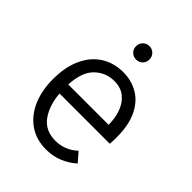

<svg xmlns="http://www.w3.org/2000/svg" viewBox="-204 -816 939 939"><g transform="rotate(45 266.0 -346.0)"><path d="M277.5 12Q209.5 12 160.2 -22Q111 -56 84.5 -116.2Q58 -176.5 58 -256Q58 -340.5 85.8 -400.2Q113.5 -460 163 -491.5Q212.5 -523 277.5 -523Q334 -523 380 -496.5Q426 -470 453 -414.5Q480 -359 480 -272Q480 -252.5 478 -228.5H130.5Q137 -149.5 173.5 -100Q210 -50.5 280 -50.5Q311.5 -50.5 340.5 -61.8Q369.5 -73 394.5 -96.5L435.5 -49.5Q407.5 -23 366.8 -5.5Q326 12 277.5 12ZM129.5 -290H408.5Q408.5 -337.5 394 -376.5Q379.5 -415.5 350.5 -438.5Q321.5 -461.5 277.5 -461.5Q218 -461.5 176 -420.5Q134 -379.5 129.5 -290ZM277.5 -610.5Q258 -610.5 244.8 -623.8Q231.5 -637 231.5 -656.5Q231.5 -676.5 244.8 -690Q258 -703.5 277.5 -703.5Q297.5 -703.5 310.8 -690Q324 -676.5 324 -656.5Q324 -637 310.8 -623.8Q297.5 -610.5 277.5 -610.5Z"/></g></svg>

Font: Overpass Light
Style: Regular
Weight: 300
Designer: Delve Withrington, Dave Bailey, Thomas Jockin
Foundry: Delve Fonts LLC
Version: Version 4.000; ttfautohint (v1.8.3)